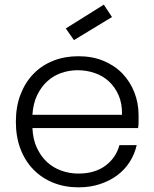

<svg xmlns="http://www.w3.org/2000/svg" viewBox="-20 -795 662 823"><path d="M313 -494Q276 -494 242 -482Q208 -470 182 -446Q156 -422 139 -386.5Q122 -351 119 -303H503Q504 -351 488.5 -386.5Q473 -422 447 -446Q421 -470 386 -482Q351 -494 313 -494ZM566 -173Q557 -134 536 -101Q515 -68 483 -44Q451 -20 409 -6Q367 8 316 8Q258 8 209 -11.5Q160 -31 124 -67.5Q88 -104 68 -156Q48 -208 48 -273Q48 -338 68 -390Q88 -442 123.5 -478.5Q159 -515 208 -534.5Q257 -554 316 -554Q376 -554 424 -534Q472 -514 505 -479.5Q538 -445 556 -399Q574 -353 574 -301Q574 -284 574 -272Q574 -260 572 -246H119Q121 -198 138 -161.5Q155 -125 181.5 -100.5Q208 -76 243 -63.5Q278 -51 316 -51Q386 -51 431.5 -84.5Q477 -118 492 -173ZM460 -722 297 -623 262 -673 425 -775Z"/></svg>

Font: SVN-Poppins Light
Style: Regular
Weight: 300
Designer: Ninad Kale (Devanagari), Jonny Pinhorn (Latin)
Foundry: Indian Type Foundry
Version: Version 3.002 2017; ttfautohint (v1.8.3)